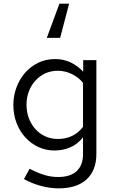

<svg xmlns="http://www.w3.org/2000/svg" viewBox="-20 -817 621 1050"><path d="M309 -610H236Q253 -657 270.5 -703.5Q288 -750 305 -797H358Q346 -750 333.5 -703.5Q321 -657 309 -610ZM278 6Q231 6 190 -13Q149 -32 118.5 -65.5Q88 -99 70.5 -144.5Q53 -190 53 -244Q53 -291 69 -336Q85 -381 114.5 -416Q144 -451 186.5 -472.5Q229 -494 282 -494Q327 -494 365.5 -476Q404 -458 435 -425V-488H507V25Q507 115 453.5 164Q400 213 301 213Q253 213 203 199.5Q153 186 111 162Q119 148 126.5 134Q134 120 142 106Q187 129 223 140Q259 151 298 151Q364 151 399 119Q434 87 434 26V-66Q405 -29 365 -11.5Q325 6 278 6ZM125 -244Q125 -204 138 -170Q151 -136 173.5 -111Q196 -86 227.5 -71.5Q259 -57 296 -57Q383 -57 434 -123V-364Q410 -394 373 -412Q336 -430 296 -430Q258 -430 227 -415.5Q196 -401 173 -375.5Q150 -350 137.5 -316.5Q125 -283 125 -244Z"/></svg>

Font: Rosa Sans Light
Style: Regular
Weight: 300
Designer: Pentagram / MCKL
Foundry: Pentagram / MCKL
Version: Version 1.005;September 16, 2019;FontCreator 11.5.0.2425 64-